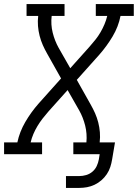

<svg xmlns="http://www.w3.org/2000/svg" viewBox="-33 -755 675 940"><path d="M290 165V107H355Q372 107 389 102Q406 97 419.5 85.5Q433 74 440.5 58Q448 42 451 25L455 0H326V-58H390Q394 -100 384 -140Q374 -180 355 -214L298 -314L204 -209Q189 -192 175.5 -174.5Q162 -157 150.5 -138Q139 -119 130.5 -99Q122 -79 117 -58H173V0H-13V-58H52Q63 -110 91 -158Q119 -206 156 -248L266 -371L198 -492Q186 -513 176.5 -534.5Q167 -556 161 -579.5Q155 -603 153 -627.5Q151 -652 154 -677H97V-735H283V-677H220Q215 -635 225 -595Q235 -555 254 -521L311 -421L405 -526Q420 -543 434 -560.5Q448 -578 459 -597Q470 -616 478.5 -636Q487 -656 492 -677H436V-735H622V-677H557Q547 -625 518.5 -577Q490 -529 453 -487L343 -364L411 -243Q423 -222 432.5 -200.5Q442 -179 448 -155.5Q454 -132 456 -107.5Q458 -83 455 -58H530L516 25Q513 44 507 62.5Q501 81 490 97.5Q479 114 463.5 127.5Q448 141 430 149.5Q412 158 393 161.5Q374 165 355 165Z"/></svg>

Font: Iosevka Curly Slab LtExObl
Style: Regular
Weight: 300
Width: 7
Italic angle: -9°
Monospace: yes
Designer: Belleve Invis
Foundry: Belleve Invis
Version: Version 11.1.0; ttfautohint (v1.8.3)